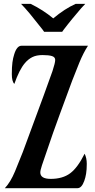

<svg xmlns="http://www.w3.org/2000/svg" viewBox="-20 -987 496 1007"><path d="M423.8 -180.7Q435.1 -158.2 435.1 -127.7Q435.1 -97.2 431.6 -76.2Q428.2 -55.2 421.9 -38.1Q408.2 0 386.2 0H5.4Q35.2 -31.7 58.6 -87.9L99.6 -189.5Q241.2 -571.3 255.4 -614.5Q269.5 -657.7 269.5 -672.6Q269.5 -687.5 252.7 -692.9Q235.8 -698.2 203.1 -698.2Q170.4 -698.2 148.7 -687Q127 -675.8 110.4 -655.8Q81.5 -622.1 55.2 -546.9Q42 -560.1 42 -598.1Q42 -636.2 45.2 -659.7Q48.3 -683.1 54.7 -702.6Q68.4 -747.1 92.8 -747.1H441.4Q417.5 -710.4 396 -658.2L358.4 -563.5Q278.3 -347.2 258.3 -290Q209 -147.5 200.2 -120.6Q191.4 -93.8 191.4 -82.5Q191.4 -48.8 246.1 -48.8Q309.1 -48.8 348.6 -78.6Q387.2 -107.4 423.8 -180.7ZM140.6 -966.8Q205.1 -935.5 259.3 -890.6Q319.8 -941.4 377 -966.8H427.2Q418.5 -958 406.2 -944.3Q348.1 -876 335 -858.4L314.5 -832Q307.1 -822.3 306.2 -820.3H211.4Q210.4 -822.3 203.1 -832L136.2 -915.5L111.3 -944.3Q99.1 -958 90.3 -966.8Z"/></svg>

Font: Amarante
Style: Regular
Weight: 400
Designer: Karolina Lach
Foundry: Sorkin Type Co.
Version: Version 1.001